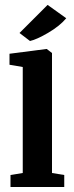

<svg xmlns="http://www.w3.org/2000/svg" viewBox="-20 -748 296 768"><path d="M22 0V-48L71 -56V-480L18 -489V-533L165 -552H167L188 -536V-56L237 -48V0ZM100 -584 58 -616 170 -728H171L245 -675Q219 -644 173 -617Q127 -590 100 -584Z"/></svg>

Font: Aikya
Style: Bold
Weight: 700
Designer: Neelakash Kshetrimayum (Latin subset based on Merriweather by Eben Sorkin)
Foundry: Brand New Type
Version: Version 1.00 b005